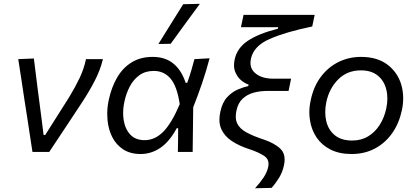

<svg xmlns="http://www.w3.org/2000/svg" viewBox="-20 -812 2222 1026"><path d="M153.5 0Q146.5 -45.5 139 -94.5Q131.5 -143 125 -187L111 -276Q103 -330.5 94.5 -386Q86 -441.5 77.5 -496L161 -499.5Q169.5 -431 180.2 -345.5Q191 -260 201.5 -181.5L213 -90.5H221.5L348.5 -291Q382.5 -347 405.5 -395.2Q428.5 -443.5 439.5 -496H530Q515.5 -436 485 -377.8Q454.5 -319.5 417.5 -263.5Q373.5 -197 330 -131Q286 -65 243 0Z M731 11Q677 11 639.2 -13.2Q601.5 -37.5 580.2 -78.8Q559 -120 554.5 -171.5Q553 -187 553 -203Q553 -239.5 561 -277.5Q575.5 -345 605.5 -397Q635.5 -449 683 -478.5Q730.5 -508 796 -508Q862.5 -508 906.2 -472.5Q950 -437 972 -369.5H980.5Q994 -407 1003 -438Q1012 -469 1019 -496L1100 -500.5Q1083 -435.5 1060 -367.8Q1037 -300 1012.5 -239L1009.5 0H930.5Q931 -32.5 931.5 -64.5Q931.5 -96.5 932 -127H924.5Q886 -55.5 837.2 -22.2Q788.5 11 731 11ZM753.5 -63Q808.5 -63 853.5 -109.2Q898.5 -155.5 940.5 -255.5Q926 -352 891 -392.5Q856 -433 802 -433Q756.5 -433 724.8 -410Q693 -387 673.5 -349.8Q654 -312.5 645 -269.5Q638 -237.5 638 -208Q638 -188.5 641 -170Q648.5 -122.5 676.2 -92.8Q704 -63 753.5 -63ZM826.5 -577Q860 -631 893 -684Q926 -737 959 -789.5L1048 -791.5Q1008 -737.5 969.2 -684.2Q930.5 -631 892 -578Z M1343 194Q1368.5 166 1387.8 137.5Q1407 109 1413 81Q1415 72 1415 64Q1415 37 1393 22Q1364.5 2.5 1312 -15Q1257.5 -32.5 1218.5 -58.5Q1179.5 -84.5 1162.5 -122.5Q1152.5 -145 1152.5 -172.5Q1152.5 -192.5 1157.5 -215Q1168 -265 1194.2 -293Q1220.5 -321 1251.5 -334Q1282.5 -347 1306.5 -352L1308.5 -360Q1288.5 -366.5 1268.2 -383.2Q1248 -400 1237 -428Q1230.5 -444 1230.5 -463.5Q1230.5 -478 1234 -494.5Q1247 -555.5 1304.2 -594Q1361.5 -632.5 1465 -658.5L1466.5 -666.5H1267.5L1281.5 -732.5H1661.5L1648.5 -670.5Q1505.5 -641 1420.5 -603.5Q1335.5 -566 1321 -498.5Q1318.5 -486.5 1318.5 -476Q1318.5 -442.5 1344 -421Q1377.5 -392 1440 -391.5H1535.5L1522 -326H1406.5Q1368.5 -326 1334.5 -316.5Q1300.5 -307 1276.2 -284.2Q1252 -261.5 1243.5 -221Q1240 -204 1240 -189.5Q1240 -167.5 1248 -151.5Q1261.5 -124 1297 -104.5Q1332.5 -85 1389 -66.5Q1449 -46 1479.5 -16Q1501 5.5 1501 40.5Q1501 54.5 1497.5 71Q1490 107.5 1470.8 138.8Q1451.5 170 1431 192Z M1859 11Q1793 11 1746.2 -12.8Q1699.5 -36.5 1672 -77Q1644.5 -117.5 1636.5 -169Q1633 -190 1633 -211.5Q1633 -242.5 1640 -274.5Q1655 -348.5 1694 -400.8Q1733 -453 1788.5 -480.5Q1844 -508 1909 -508Q1994.5 -508 2048.8 -467.8Q2103 -427.5 2123.5 -362.5Q2134.5 -326 2134.5 -287Q2134.5 -255.5 2127.5 -222.5Q2112.5 -152.5 2075.5 -100Q2038.5 -47.5 1983.2 -18.2Q1928 11 1859 11ZM1862 -61Q1911 -61 1948.2 -84Q1985.5 -107 2009.8 -145.8Q2034 -184.5 2044 -232Q2050 -260 2050 -285.5Q2050 -311.5 2044 -334.5Q2032.5 -381 1998.2 -408.5Q1964 -436 1908.5 -436Q1835 -436 1786.8 -387.2Q1738.5 -338.5 1723.5 -265Q1718 -238 1718 -213Q1718 -188 1723.5 -164.5Q1734.5 -118 1769 -89.5Q1803.5 -61 1862 -61Z"/></svg>

Font: Heraclito
Style: Italic
Weight: 400
Italic angle: -12°
Designer: Kostas Bartsokas (font) & Cristiano Sobral (main changes)
Foundry: Kostas Bartsokas (font) & Cristiano Sobral (main changes)
Version: Version 1.00;July 8, 2020;FontCreator 13.0.0.2655 64-bit